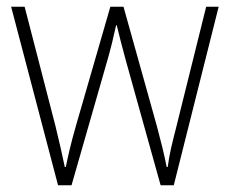

<svg xmlns="http://www.w3.org/2000/svg" viewBox="-20 -549 681 569"><path d="M352 -373 456 0H495L628 -529H591L502 -171C489 -120 482 -92 477 -54H474C467 -90 457 -130 445 -175L346 -529H307L205 -176C190 -124 181 -84 175 -54H172C165 -89 157 -123 144 -177L53 -529H13L152 0H192L299 -373C309 -408 317 -441 324 -474H326C334 -441 342 -410 352 -373Z"/></svg>

Font: Noto Sans Lao SemiCondensed ExtraLight
Style: Regular
Weight: 200
Width: 4
Designer: Monotype Design Team
Foundry: Monotype Imaging Inc.
Version: Version 2.003